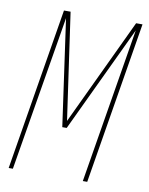

<svg xmlns="http://www.w3.org/2000/svg" viewBox="-83 -796 666 857"><g transform="rotate(10 250.0 -367.5)"><path d="M16 0 137 -735H167L236 -252L464 -735H493L372 0H352L468 -703L240 -221H220L152 -703L35 0Z"/></g></svg>

Font: Iosevka Curly Thin Oblique
Style: Regular
Weight: 100
Italic angle: -9°
Monospace: yes
Designer: Belleve Invis
Foundry: Belleve Invis
Version: Version 11.1.0; ttfautohint (v1.8.3)